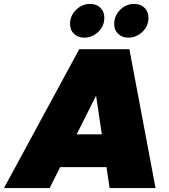

<svg xmlns="http://www.w3.org/2000/svg" viewBox="-70 -959 863 979"><path d="M488.8 0 473.1 -106.9H236.8L183.1 0H-49.8L334 -708H589.8L723.1 0ZM358.9 -767.1Q327.6 -767.1 307.4 -786.4Q287.1 -805.7 287.1 -835.9Q287.1 -878.9 317.9 -908.9Q348.6 -939 389.2 -939Q422.4 -939 442.1 -919.4Q461.9 -899.9 461.9 -868.2Q461.9 -826.2 431.2 -796.6Q400.4 -767.1 358.9 -767.1ZM584 -767.1Q552.7 -767.1 532.5 -786.4Q512.2 -805.7 512.2 -835.9Q512.2 -878.9 542.7 -908.9Q573.2 -939 613.8 -939Q647 -939 667 -919.4Q687 -899.9 687 -868.2Q687 -826.2 656.2 -796.6Q625.5 -767.1 584 -767.1ZM449.2 -273.9 419.9 -471.2 320.8 -273.9Z"/></svg>

Font: SVN-Poppins Black
Style: Italic
Weight: 900
Italic angle: -10°
Designer: Ninad Kale (Devanagari), Jonny Pinhorn (Latin)
Foundry: Indian Type Foundry
Version: Version 3.002 2017